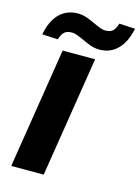

<svg xmlns="http://www.w3.org/2000/svg" viewBox="-137 -1010 788 1085"><g transform="rotate(15 257.5 -467.5)"><path d="M40 0 152 -705H342L230 0ZM109 -759 17 -764Q27 -818 49.5 -855Q72 -892 105.5 -911Q139 -930 181 -930Q210 -930 236 -920.5Q262 -911 284 -900Q304 -891 321.5 -884Q339 -877 356 -877Q385 -877 399.5 -891.5Q414 -906 422 -935L515 -930Q499 -850 456.5 -807Q414 -764 351 -764Q322 -764 296.5 -773.5Q271 -783 248 -794Q228 -803 210.5 -810Q193 -817 176 -817Q147 -817 132.5 -803Q118 -789 109 -759Z"/></g></svg>

Font: Nunito Sans 8pt Black
Style: Italic
Weight: 900
Italic angle: -9°
Version: Version 3.101;gftools[0.9.27]